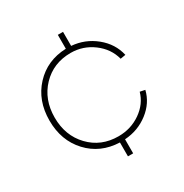

<svg xmlns="http://www.w3.org/2000/svg" viewBox="-163 -729 919 958"><g transform="rotate(-30 297.0 -250.0)"><path d="M331 19V100H301V20Q191 16 121 -59.5Q51 -135 51 -250Q51 -365 121 -440.5Q191 -516 301 -520V-600H331V-519Q408 -513 467.5 -464.5Q527 -416 543 -345L513 -340Q496 -405 439 -447.5Q382 -490 311 -490Q211 -490 146 -422Q81 -354 81 -250Q81 -146 146 -78Q211 -10 311 -10Q383 -10 439.5 -49.5Q496 -89 513 -150L542 -144Q526 -77 467 -31.5Q408 14 331 19Z"/></g></svg>

Font: Metropolitano Thin
Style: Regular
Weight: 250
Designer: Fonts by Alex Slobzheninov & Chris M. Simpson / Changes by Cristiano Sobral
Foundry: Fonts by Alex Slobzheninov & Chris M. Simpson / Changes by Cristiano Sobral
Version: Version 1.00;August 30, 2020;FontCreator 13.0.0.2681 64-bit